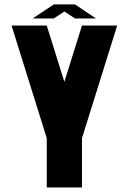

<svg xmlns="http://www.w3.org/2000/svg" viewBox="-20 -832 571 852"><path d="M187.5 -218.8 31.2 -718.8H187.5L265.6 -468.8L343.8 -718.8H500L343.8 -218.8V0H187.5ZM218.8 -812.5H312.5L406.2 -750H312.5L265.6 -781.2L218.8 -750H125Z"/></svg>

Font: Signwood
Style: Regular
Weight: 400
Designer: GGBotNet
Foundry: GGBotNet
Version: 0.95